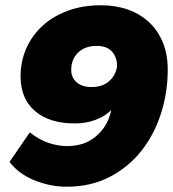

<svg xmlns="http://www.w3.org/2000/svg" viewBox="-20 -698 656 728"><path d="M264 -230Q167 -230 112.5 -277Q58 -324 58 -409Q58 -465 79.5 -514Q101 -563 140.5 -599.5Q180 -636 236.5 -657Q293 -678 363 -678Q419 -678 465.5 -661.5Q512 -645 545.5 -613.5Q579 -582 597.5 -537Q616 -492 616 -434Q616 -348 590.5 -268Q565 -188 516.5 -126.5Q468 -65 396.5 -27.5Q325 10 232 10Q199 10 167 3Q135 -4 106.5 -16Q78 -28 55 -45.5Q32 -63 16 -84L93 -196Q131 -166 167.5 -155Q204 -144 234 -144Q258 -144 283.5 -150Q309 -156 332 -172Q355 -188 374 -214Q393 -240 402 -281Q378 -257 342 -243.5Q306 -230 264 -230ZM327 -368Q368 -368 393 -389.5Q418 -411 424 -446Q424 -481 404.5 -502.5Q385 -524 347 -524Q302 -524 276 -498.5Q250 -473 250 -432Q250 -404 270.5 -386Q291 -368 327 -368Z"/></svg>

Font: Celebes Black
Style: Italic
Weight: 900
Italic angle: -10°
Designer: Anugrah Pasau
Foundry: Lafontype
Version: Version 1.000; ttfautohint (v1.8.4)